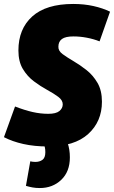

<svg xmlns="http://www.w3.org/2000/svg" viewBox="-48 -730 576 970"><path d="M508 -671 455 -521Q425 -533 390.5 -539.5Q356 -546 323 -546Q283 -546 265 -533Q247 -520 247 -494Q246 -473 268.5 -456.5Q291 -440 323.5 -421Q356 -402 389 -376Q422 -350 444.5 -311.5Q467 -273 467 -216Q467 -116 397.5 -53Q328 10 194 10Q126 10 70 -2.5Q14 -15 -28 -37L28 -192Q77 -173 117 -164Q157 -155 196 -155Q235 -155 252 -169Q269 -183 269 -203Q269 -224 246 -241Q223 -258 190 -276Q157 -294 123.5 -319Q90 -344 67.5 -381.5Q45 -419 45 -475Q45 -584 115 -647Q185 -710 322 -710Q377 -710 424 -699.5Q471 -689 508 -671ZM83 209 105 85Q117 88 131 88Q152 88 166.5 77.5Q181 67 181 39Q181 24 178.5 14Q176 4 172 -8L293 -9Q299 7 302 26Q305 45 305 65Q305 137 261.5 178.5Q218 220 153 220Q133 220 116.5 217Q100 214 83 209Z"/></svg>

Font: Georama Semi Condensed Black
Style: Italic
Weight: 900
Width: 4
Italic angle: -9°
Designer: Jean-Baptiste Levee
Foundry: Production Type
Version: Version 1.000